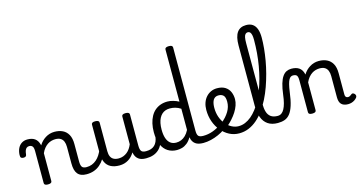

<svg xmlns="http://www.w3.org/2000/svg" viewBox="-161 -1584 3910 2085"><g transform="rotate(-15 1794.0 -541.5)"><path d="M596 17Q562 17 537 7.5Q512 -2 496 -21.5Q480 -41 472.5 -70.5Q465 -100 465 -140V-326Q465 -361 454.5 -386.5Q444 -412 422 -425.5Q400 -439 363 -439Q342 -439 319.5 -433Q297 -427 276.5 -413.5Q256 -400 237.5 -378Q219 -356 205 -324V-11Q205 2 194 8.5Q183 15 161 15Q140 15 129.5 8.5Q119 2 119 -11V-369Q119 -411 106 -425.5Q93 -440 70 -440Q53 -440 41.5 -431Q30 -422 23.5 -405Q17 -388 15 -365Q14 -349 6 -341.5Q-2 -334 -20 -334Q-36 -334 -46 -341Q-56 -348 -55 -374Q-53 -417 -37.5 -448.5Q-22 -480 5.5 -497.5Q33 -515 70 -515Q96 -515 116.5 -509.5Q137 -504 153 -492.5Q169 -481 180 -463.5Q191 -446 197 -422L199 -414Q213 -438 232 -457Q251 -476 273.5 -490Q296 -504 321.5 -511.5Q347 -519 375 -519Q427 -519 466.5 -500Q506 -481 528.5 -440.5Q551 -400 551 -334V-140Q551 -95 564.5 -76.5Q578 -58 615 -58Q629 -58 636 -46.5Q643 -35 641.5 -20.5Q640 -6 629 5.5Q618 17 596 17Z M596 17Q582 17 575.5 5.5Q569 -6 570.5 -20.5Q572 -35 583 -46.5Q594 -58 615 -58Q648 -58 676 -69Q704 -80 727 -100Q750 -120 767.5 -147Q785 -174 797 -205Q803 -220 814.5 -218.5Q826 -217 834.5 -207Q843 -197 840 -186Q825 -138 801.5 -100.5Q778 -63 747.5 -36.5Q717 -10 679 3.5Q641 17 596 17Z M965 17Q907 17 868 -3.5Q829 -24 809.5 -64.5Q790 -105 790 -166V-489Q790 -502 800.5 -508.5Q811 -515 832 -515Q854 -515 865 -508.5Q876 -502 876 -489V-166Q876 -131 887 -107Q898 -83 920.5 -71Q943 -59 976 -59Q1004 -59 1028 -68Q1052 -77 1071.5 -92.5Q1091 -108 1106 -130Q1121 -152 1131 -177V-489Q1131 -502 1141.5 -508.5Q1152 -515 1174 -515Q1195 -515 1206 -508.5Q1217 -502 1217 -489V-140Q1217 -95 1230.5 -76.5Q1244 -58 1281 -58Q1295 -58 1302 -46.5Q1309 -35 1307.5 -20.5Q1306 -6 1295 5.5Q1284 17 1262 17Q1236 17 1215.5 11.5Q1195 6 1179.5 -5.5Q1164 -17 1153.5 -34Q1143 -51 1138 -74L1136 -84Q1122 -60 1104.5 -41.5Q1087 -23 1065.5 -10Q1044 3 1019 10Q994 17 965 17Z M1267 17Q1253 17 1246.5 5.5Q1240 -6 1241.5 -20.5Q1243 -35 1254 -46.5Q1265 -58 1286 -58Q1316 -58 1339.5 -66Q1363 -74 1380 -90Q1397 -106 1407.5 -130Q1418 -154 1422 -186Q1424 -201 1437 -205.5Q1450 -210 1462.5 -205.5Q1475 -201 1473 -186Q1469 -133 1452 -94.5Q1435 -56 1408 -31.5Q1381 -7 1345.5 5Q1310 17 1267 17Z M1612 17Q1555 17 1511 -10.5Q1467 -38 1442 -94Q1417 -150 1417 -235Q1417 -287 1427 -331Q1437 -375 1456 -410Q1475 -445 1502.5 -469Q1530 -493 1566 -506Q1602 -519 1645 -519Q1675 -519 1708.5 -509.5Q1742 -500 1772 -484V-1070Q1772 -1083 1783 -1089.5Q1794 -1096 1816 -1096Q1838 -1096 1848 -1089.5Q1858 -1083 1858 -1070V-135Q1858 -90 1872.5 -74Q1887 -58 1927 -58Q1939 -58 1945 -46.5Q1951 -35 1949.5 -20.5Q1948 -6 1938 5.5Q1928 17 1908 17Q1880 17 1857.5 11.5Q1835 6 1819 -6Q1803 -18 1792.5 -35.5Q1782 -53 1778 -77L1777 -83Q1754 -43 1726 -21Q1698 1 1669 9Q1640 17 1612 17ZM1625 -63Q1654 -63 1680 -73.5Q1706 -84 1729.5 -106.5Q1753 -129 1772 -166V-404Q1741 -424 1711.5 -432Q1682 -440 1650 -440Q1624 -440 1601.5 -432Q1579 -424 1561.5 -408Q1544 -392 1531.5 -368Q1519 -344 1512.5 -312Q1506 -280 1506 -239Q1506 -184 1519 -144.5Q1532 -105 1558.5 -84Q1585 -63 1625 -63Z M1908 17Q1889 17 1882.5 5.5Q1876 -6 1880 -20.5Q1884 -35 1896 -46.5Q1908 -58 1927 -58Q1983 -58 2034.5 -77Q2086 -96 2123 -124Q2137 -133 2147 -128Q2157 -123 2162 -110.5Q2167 -98 2165.5 -84.5Q2164 -71 2153 -64Q2121 -41 2079.5 -22.5Q2038 -4 1994 6.5Q1950 17 1908 17Z M2127 -121Q2149 -136 2168.5 -153.5Q2188 -171 2204 -189Q2226 -214 2241.5 -239.5Q2257 -265 2265 -292.5Q2273 -320 2273 -349Q2273 -401 2253 -420.5Q2233 -440 2199 -440Q2185 -440 2178.5 -452Q2172 -464 2172.5 -479.5Q2173 -495 2180.5 -507Q2188 -519 2202 -519Q2259 -519 2294.5 -496Q2330 -473 2346 -435.5Q2362 -398 2362 -355Q2362 -321 2349.5 -285Q2337 -249 2315 -214.5Q2293 -180 2264 -148Q2243 -124 2219 -103Q2195 -82 2169 -64Z M2312 17Q2253 17 2202 -9.5Q2151 -36 2112 -82.5Q2073 -129 2051.5 -190Q2030 -251 2030 -321Q2030 -364 2042.5 -400.5Q2055 -437 2078.5 -463.5Q2102 -490 2133.5 -504.5Q2165 -519 2202 -519Q2211 -519 2215.5 -507Q2220 -495 2219 -479.5Q2218 -464 2212.5 -452Q2207 -440 2198 -440Q2182 -440 2169.5 -435Q2157 -430 2147.5 -420Q2138 -410 2132 -395Q2126 -380 2123 -361.5Q2120 -343 2120 -320Q2120 -263 2137 -215.5Q2154 -168 2183.5 -133Q2213 -98 2250 -79Q2287 -60 2326 -60Q2364 -60 2400 -75Q2436 -90 2469 -117.5Q2502 -145 2532 -184Q2562 -223 2588 -272Q2614 -321 2636 -378.5Q2658 -436 2675 -500Q2692 -564 2704 -633.5Q2716 -703 2722 -776Q2728 -849 2728 -924Q2728 -936 2741 -942.5Q2754 -949 2771.5 -949Q2789 -949 2802 -942.5Q2815 -936 2815 -924Q2815 -869 2809 -804.5Q2803 -740 2791 -671Q2779 -602 2760.5 -532Q2742 -462 2718 -394.5Q2694 -327 2663 -265.5Q2632 -204 2595 -152.5Q2558 -101 2514 -63Q2470 -25 2419.5 -4Q2369 17 2312 17Z M2746 17Q2678 17 2634.5 -13Q2591 -43 2570.5 -98.5Q2550 -154 2550 -228V-908Q2550 -1005 2583.5 -1052.5Q2617 -1100 2685 -1100Q2729 -1100 2757.5 -1080.5Q2786 -1061 2800.5 -1022Q2815 -983 2815 -925Q2815 -906 2802 -897Q2789 -888 2771.5 -888Q2754 -888 2741 -897Q2728 -906 2728 -925Q2728 -958 2723 -978.5Q2718 -999 2708.5 -1009.5Q2699 -1020 2684 -1020Q2668 -1020 2657 -1009.5Q2646 -999 2641 -974.5Q2636 -950 2636 -908V-228Q2636 -176 2647.5 -137.5Q2659 -99 2687.5 -78.5Q2716 -58 2765 -58Q2779 -58 2785.5 -46.5Q2792 -35 2790.5 -20.5Q2789 -6 2778 5.5Q2767 17 2746 17Z M2746 17Q2737 17 2733 5.5Q2729 -6 2731 -20.5Q2733 -35 2741 -46.5Q2749 -58 2764 -58Q2788 -58 2806.5 -71Q2825 -84 2839 -110Q2853 -136 2863 -174Q2873 -212 2879 -263Q2888 -337 2902.5 -385.5Q2917 -434 2937 -462.5Q2957 -491 2982 -503Q3007 -515 3037 -515Q3046 -515 3050.5 -503.5Q3055 -492 3054.5 -477.5Q3054 -463 3049 -451.5Q3044 -440 3035 -440Q3023 -440 3011.5 -433.5Q3000 -427 2990 -409.5Q2980 -392 2971.5 -359.5Q2963 -327 2956 -275Q2945 -185 2926.5 -127.5Q2908 -70 2882.5 -38.5Q2857 -7 2823 5Q2789 17 2746 17Z M3132 15Q3111 15 3100.5 8.5Q3090 2 3090 -11V-369Q3090 -411 3078 -425.5Q3066 -440 3035 -440Q3020 -440 3013 -451.5Q3006 -463 3006 -477.5Q3006 -492 3014 -503.5Q3022 -515 3037 -515Q3064 -515 3085.5 -509.5Q3107 -504 3123.5 -492.5Q3140 -481 3151 -463.5Q3162 -446 3168 -422L3170 -414Q3184 -438 3203 -457Q3222 -476 3244.5 -490Q3267 -504 3292.5 -511.5Q3318 -519 3346 -519Q3398 -519 3437.5 -500Q3477 -481 3499.5 -440.5Q3522 -400 3522 -334V-96Q3522 -83 3526 -74.5Q3530 -66 3537.5 -62Q3545 -58 3554 -58Q3563 -58 3570.5 -61Q3578 -64 3585 -69.5Q3592 -75 3599 -80Q3607 -86 3617 -82Q3627 -78 3634 -70Q3642 -60 3642.5 -50Q3643 -40 3637 -31Q3626 -16 3609.5 -5Q3593 6 3574 11.5Q3555 17 3535 17Q3509 17 3490 10Q3471 3 3459 -10Q3447 -23 3441.5 -42.5Q3436 -62 3436 -86V-326Q3436 -361 3425.5 -386.5Q3415 -412 3393 -425.5Q3371 -439 3334 -439Q3313 -439 3290.5 -433Q3268 -427 3247.5 -413.5Q3227 -400 3208.5 -378Q3190 -356 3176 -324V-11Q3176 2 3165 8.5Q3154 15 3132 15Z"/></g></svg>

Font: Playwrite PT
Style: Regular
Weight: 400
Designer: Veronika Burian, José Scaglione
Foundry: TypeTogether
Version: Version 1.002